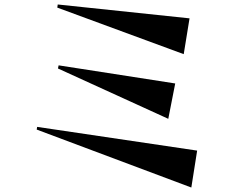

<svg xmlns="http://www.w3.org/2000/svg" viewBox="-20 -789 1040 858"><path d="M236 -755 238 -769 827 -707 801 -547ZM239 -483 242 -497 763 -416 732 -258ZM144 -210 146 -222 861 -116 835 49Z"/></svg>

Font: Reggae One
Style: Regular
Weight: 400
Designer: Fontworks Inc.
Foundry: Fontworks Inc.
Version: Version 1.100